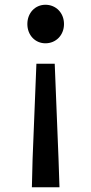

<svg xmlns="http://www.w3.org/2000/svg" viewBox="-20 -584 383 807"><path d="M114 203H230L226 84L210 -316H133L117 84ZM171 -402C215 -402 249 -436 249 -483C249 -530 215 -564 171 -564C128 -564 95 -530 95 -483C95 -436 128 -402 171 -402Z"/></svg>

Font: Noto Sans T Chinese Medium
Style: Regular
Weight: 500
Designer: Ryoko NISHIZUKA (kana & ideographs); Paul D. Hunt (Latin, Greek & Cyrillic); Wenlong ZHANG (bopomofo); Sandoll Communica
Foundry: Adobe Systems Incorporated
Version: Version 1.000;PS 1;hotconv 1.0.78;makeotf.lib2.5.61930